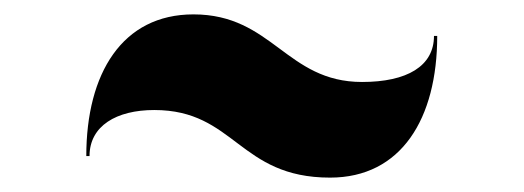

<svg xmlns="http://www.w3.org/2000/svg" viewBox="-20 -560 728 267"><path d="M194.5 -407C307 -407 312 -313 439 -313C538 -313 588 -395 588 -510H583.5C583.5 -468 546 -446 483.5 -446C378 -446 359 -540 249 -540C150 -540 100 -458 100 -343H104.5C104.5 -385 142 -407 194.5 -407Z"/></svg>

Font: Bodoni* 36pt Fatface
Style: Regular
Weight: 900
Version: Version 2.3